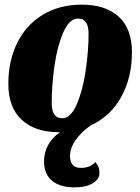

<svg xmlns="http://www.w3.org/2000/svg" viewBox="-20 -550 605 828"><path d="M282 123Q282 174 329 174Q369 174 391 149Q401 161 405 171Q409 181 409 196Q409 222 380.5 240Q352 258 301 258Q239 258 204.5 229.5Q170 201 170 146Q170 69 239 20H233Q132 20 74 -33Q16 -86 16 -188Q16 -287 54 -364.5Q92 -442 164 -486Q236 -530 333 -530Q435 -530 492 -478Q549 -426 549 -325Q549 -215 502.5 -131.5Q456 -48 371 -9Q332 18 307 53Q282 88 282 123ZM248 -40Q285 -40 311 -100Q337 -160 349.5 -245.5Q362 -331 362 -404Q362 -470 317 -470Q279 -470 253 -410.5Q227 -351 215 -266Q203 -181 203 -106Q203 -40 248 -40Z"/></svg>

Font: Sansita ExtraBold Italic
Style: Regular
Weight: 800
Italic angle: -11°
Designer: Pablo Cosgaya
Foundry: Omnibus-Type
Version: Version 1.006